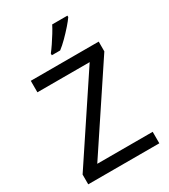

<svg xmlns="http://www.w3.org/2000/svg" viewBox="-225 -1051 1022 1158"><g transform="rotate(-30 286.0 -472.0)"><path d="M533 0H38V-68L414 -634H50V-714H523V-646L147 -80H533ZM438 -934Q426 -916 401 -887.5Q376 -859 347.5 -830.5Q319 -802 295 -784H237V-796Q252 -815 269.5 -841Q287 -867 304 -894.5Q321 -922 332 -944H438Z"/></g></svg>

Font: Noto Sans Khojki
Style: Regular
Weight: 400
Designer: Monotype Design Team
Foundry: Monotype Imaging Inc.
Version: Version 2.003; ttfautohint (v1.8.4.7-5d5b)